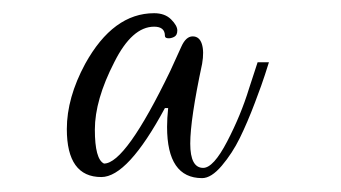

<svg xmlns="http://www.w3.org/2000/svg" viewBox="-20 -602 506 285"><path d="M280 -507.2Q262.4 -424.8 262.4 -388.8Q262.4 -352.8 281.6 -352.8Q296.8 -352.8 317.2 -392Q337.6 -431.2 349.6 -470.4L362.4 -509.6H379.2Q376.8 -502.4 373.2 -490.8Q369.6 -479.2 358.4 -449.6Q347.2 -420 336 -397.2Q324.8 -374.4 309.2 -356Q293.6 -337.6 280 -337.6Q228 -337.6 228 -413.6Q228 -426.4 229.6 -441.6H224.8Q169.6 -339.2 130.4 -339.2Q79.2 -339.2 79.2 -410.4Q79.2 -456.8 106.4 -507.2Q148 -582.4 208.8 -582.4Q224.8 -582.4 234 -573.2Q243.2 -564 243.2 -556.8Q243.2 -549.6 238.4 -547.2Q233.6 -544.8 229.2 -545.2Q224.8 -545.6 224.8 -548.8Q224.8 -562.4 208.8 -562.4Q176 -562.4 149.6 -509.6Q120.8 -453.6 120.8 -409.6Q120.8 -365.6 134.4 -359.2Q166.4 -359.2 232.8 -496.8Q242.4 -517.6 249.2 -532.8Q256 -548 266 -548Q276 -548 279.6 -536.8Q283.2 -525.6 280 -507.2Z"/></svg>

Font: Rouge Script
Style: Regular
Weight: 400
Designer: Sabrina Mariela Lopez
Foundry: Typesenses
Version: Version 1.003